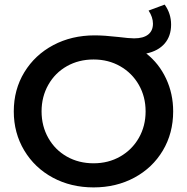

<svg xmlns="http://www.w3.org/2000/svg" viewBox="-20 -807 814 836"><path d="M734 -322Q734 -227 689 -151.5Q644 -76 565 -33.5Q486 9 387.5 9Q289 9 210 -33.5Q131 -76 85.5 -152Q40 -228 40 -322Q40 -417 86 -492.5Q132 -568 212 -610.5Q292 -653 392 -653Q434 -653 495 -646Q543 -640 564 -640Q604 -640 625 -656.5Q646 -673 646 -704Q646 -732 627 -761L697 -787Q725 -748 725 -700Q725 -650 697 -617.5Q669 -585 617 -574Q672 -531 703 -465Q734 -399 734 -322ZM387.5 -96Q452 -96 503.5 -125.5Q555 -155 584.5 -206.5Q614 -258 614 -322Q614 -386 584.5 -437.5Q555 -489 503.5 -518.5Q452 -548 387.5 -548Q323 -548 271.5 -519Q220 -490 190.5 -438Q161 -386 161 -322Q161 -258 190.5 -206Q220 -154 271.5 -125Q323 -96 387.5 -96Z"/></svg>

Font: Montserrat Ace
Style: Bold
Weight: 600
Designer: Julieta Ulanovsky
Foundry: Julieta Ulanovsky
Version: Version 1